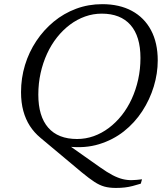

<svg xmlns="http://www.w3.org/2000/svg" viewBox="-20 -703 785 922"><path d="M373 125 174 -41.5Q144 -66.5 123.5 -98.2Q103 -130 92 -170.2Q81 -210.5 81 -260.5Q81 -328 100 -390.5Q119 -453 154.5 -506.2Q190 -559.5 238.2 -599.2Q286.5 -639 345.5 -661Q404.5 -683 471 -683Q553.5 -683 613.2 -650.8Q673 -618.5 705.2 -558Q737.5 -497.5 737.5 -412.5Q737.5 -350.5 718.5 -287.8Q699.5 -225 663.2 -169.2Q627 -113.5 574.8 -72.2Q522.5 -31 455.5 -10.5Q388.5 10 308.5 1L285.5 -23L460 100Q494.5 124.5 520.5 138Q546.5 151.5 568.8 157Q591 162.5 613.2 162Q635.5 161.5 662 158L656 179Q635 185.5 616.8 190.2Q598.5 195 579.5 197.2Q560.5 199.5 536.5 199.5Q505 199.5 481.5 193Q458 186.5 433.5 170.5Q409 154.5 373 125ZM164 -248.5Q164 -144.5 211.5 -90Q259 -35.5 350 -35.5Q391.5 -35.5 430 -49.2Q468.5 -63 502.5 -88.5Q536.5 -114 564.5 -149.2Q592.5 -184.5 612.5 -228Q632.5 -271.5 643.5 -321.2Q654.5 -371 654.5 -424.5Q654.5 -528.5 606.8 -583Q559 -637.5 468.5 -637.5Q427.5 -637.5 388.8 -623.8Q350 -610 316 -584.5Q282 -559 254 -523.8Q226 -488.5 206 -445Q186 -401.5 175 -352Q164 -302.5 164 -248.5Z"/></svg>

Font: Newsreader 17pt
Style: Italic
Weight: 400
Italic angle: -17°
Version: Version 1.003